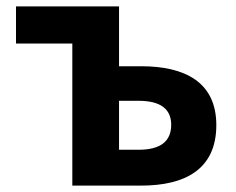

<svg xmlns="http://www.w3.org/2000/svg" viewBox="-20 -580 739 600"><path d="M30 -444H206V0H421C557 0 656 -50 656 -189C656 -324 557 -373 421 -373H352V-560H30ZM413 -112H352V-265H413C481 -265 515 -240 515 -190C515 -138 481 -112 413 -112Z"/></svg>

Font: Spoqa Han Sans Neo Bold
Style: Bold
Weight: 700
Designer: [Spoqa Han Sans Neo] Dong-huui Kim  Younghwa Kang  Yujin Lee  [Noto Sans] Ryoko NISHIZUKA  (kana & ideographs); Paul D. 
Foundry: Spoqa (http://www.spoqa-han-sans.com)
Version: Version 1.100;hotconv 1.0.109;makeotfexe 2.5.65596